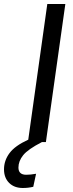

<svg xmlns="http://www.w3.org/2000/svg" viewBox="-100 -709 362 958"><path d="M226 -689 129 0H109Q39 36 15.5 65.5Q-8 95 -8 127Q-8 163 31 163Q52 163 80 158L66 223Q41 229 14 229Q-29 229 -54.5 203.5Q-80 178 -80 136Q-80 92 -52.5 55Q-25 18 41 -12L136 -689Z"/></svg>

Font: Fira Sans Extra Condensed
Style: Italic
Weight: 400
Width: 3
Italic angle: -8°
Designer: Carrois Corporate & Edenspiekermann AG
Foundry: Carrois Corporate GbR & Edenspiekermann AG
Version: Version 4.203